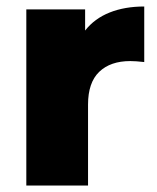

<svg xmlns="http://www.w3.org/2000/svg" viewBox="-20 -571 483 591"><path d="M424 -551V-380Q398 -383 381 -383Q320 -383 285.5 -350Q251 -317 251 -249V0H61V-542H242V-477Q271 -514 317.5 -532.5Q364 -551 424 -551Z"/></svg>

Font: Idrija
Style: Regular
Weight: 800
Designer: Julieta Ulanovsky
Foundry: Julieta Ulanovsky
Version: Version 7.200